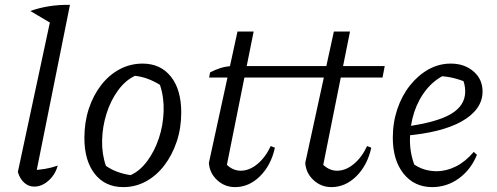

<svg xmlns="http://www.w3.org/2000/svg" viewBox="-20 -756 2033 785"><path d="M192 -659 104 -711Q140 -724 181 -730.5Q222 -737 266 -736ZM123 -25 107 -60Q137 -61 164 -65.5Q191 -70 216 -79Q209 -53 194 -34Q179 -15 160 -4Q141 7 120 7Q97 7 79 -9Q61 -25 53 -53L195 -716L266 -736Z M484 9Q410 9 367.5 -45Q325 -99 325 -192Q325 -256 343 -311Q361 -366 393.5 -408Q426 -450 469.5 -473Q513 -496 563 -496Q636 -496 678.5 -443Q721 -390 721 -296Q721 -232 702.5 -177Q684 -122 652 -80Q620 -38 577 -14.5Q534 9 484 9ZM514 -40Q552 -57 582 -97.5Q612 -138 629.5 -190.5Q647 -243 649 -300.5Q651 -358 634 -409Q610 -424 584.5 -433.5Q559 -443 532 -446Q493 -428 463 -387Q433 -346 416 -293Q399 -240 397.5 -183.5Q396 -127 413 -78Q434 -63 460 -53.5Q486 -44 514 -40Z M941 9Q899 9 868 -19.5Q837 -48 834 -90L951 -627H1017L902 -54L897 -93Q927 -58 964 -58Q999 -58 1032 -85Q1065 -112 1087 -159L1104 -152Q1088 -80 1043 -35.5Q998 9 941 9ZM835 -439 839 -460Q860 -471 880.5 -477.5Q901 -484 924 -486H1386L1377 -439Z M1335 9Q1293 9 1262 -19.5Q1231 -48 1228 -90L1345 -627H1411L1296 -54L1291 -93Q1321 -58 1358 -58Q1393 -58 1426 -85Q1459 -112 1481 -159L1498 -152Q1482 -80 1437 -35.5Q1392 9 1335 9ZM1229 -439 1233 -460Q1254 -471 1274.5 -477.5Q1295 -484 1318 -486H1553L1544 -439Z M1747 9Q1674 9 1630 -46Q1586 -101 1586 -193Q1586 -255 1604.5 -310Q1623 -365 1656 -406.5Q1689 -448 1731.5 -472Q1774 -496 1823 -496Q1879 -496 1916 -464Q1953 -432 1953 -382Q1953 -344 1930.5 -313Q1908 -282 1866.5 -259Q1825 -236 1766.5 -221.5Q1708 -207 1635 -201V-238Q1764 -255 1823 -289.5Q1882 -324 1882 -382Q1882 -412 1869 -439L1894 -416Q1866 -429 1836 -436.5Q1806 -444 1774 -445L1801 -451Q1756 -430 1723.5 -390Q1691 -350 1673.5 -297Q1656 -244 1656 -183Q1656 -151 1663 -119.5Q1670 -88 1684 -59L1667 -88Q1690 -71 1714.5 -63.5Q1739 -56 1765 -56Q1805 -56 1844 -75.5Q1883 -95 1917 -135L1930 -123Q1905 -62 1856 -26.5Q1807 9 1747 9Z"/></svg>

Font: Piazzolla Thin
Style: Italic
Weight: 400
Italic angle: -11.3°
Version: Version 2.005